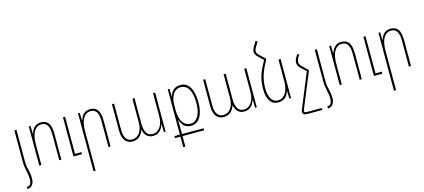

<svg xmlns="http://www.w3.org/2000/svg" viewBox="-70 -1410 5045 2284"><g transform="rotate(-15 2452.0 -268.0)"><path d="M75 -101C75 -48 81 -17 89 19C97 53 103 94 103 127C103 178 83 207 49 207H45V232H51C98 232 130 188 130 127C130 88 123 43 115 13C105 -23 101 -54 101 -101V-482H75Z M253 0H279V-256C279 -392 327 -468 402 -468C463 -468 499 -430 499 -319V0H525V-318C525 -449 479 -492 405 -492C339 -492 297 -452 281 -388H277L274 -482H253ZM674 0H779V-25H700V-482H674Z M859 232H885V-256C885 -392 933 -468 1008 -468C1069 -468 1105 -430 1105 -319V0H1131V-318C1131 -449 1085 -492 1011 -492C945 -492 903 -452 887 -388H883L880 -482H859Z M1401 10C1475 10 1514 -36 1536 -97H1538C1548 -37 1585 10 1653 10C1736 10 1767 -51 1784 -98H1786L1788 0H1809V-482H1783V-194C1783 -94 1735 -14 1653 -14C1598 -14 1555 -52 1555 -171V-482H1529V-191C1529 -79 1477 -14 1401 -14C1346 -14 1303 -55 1303 -159V-482H1277V-157C1277 -42 1326 10 1401 10Z M1964 232H1990V102H2256V77H1990V-9C1990 -33 1990 -68 1988 -102H1990C2009 -32 2050 10 2121 10C2221 10 2277 -84 2277 -240C2277 -393 2224 -492 2121 -492C2047 -492 2004 -446 1990 -383H1988L1985 -482H1964V77H1897V102H1964ZM2120 -15C2042 -15 1990 -87 1990 -217V-277C1990 -390 2038 -466 2119 -466C2206 -466 2251 -377 2251 -240C2251 -93 2198 -15 2120 -15Z M2524 10C2598 10 2637 -36 2659 -97H2661C2671 -37 2708 10 2776 10C2859 10 2890 -51 2907 -98H2909L2911 0H2932V-482H2906V-194C2906 -94 2858 -14 2776 -14C2721 -14 2678 -52 2678 -171V-482H2652V-191C2652 -79 2600 -14 2524 -14C2469 -14 2426 -55 2426 -159V-482H2400V-157C2400 -42 2449 10 2524 10Z M3188 -531 3120 -595C3099 -615 3091 -631 3091 -648C3091 -661 3097 -677 3107 -694L3145 -755L3122 -768L3085 -706C3071 -682 3065 -665 3065 -648C3065 -624 3075 -605 3101 -580L3162 -521C3083 -386 3060 -303 3060 -189C3060 -69 3103 10 3195 10C3268 10 3309 -30 3326 -94H3329L3333 0H3354V-482H3328V-226C3328 -90 3279 -14 3195 -14C3124 -14 3087 -90 3087 -189C3087 -299 3112 -386 3188 -521Z M3436 193C3436 217 3452 232 3493 232H3677V208H3492C3468 208 3462 202 3462 190C3462 178 3468 164 3480 138L3646 -267L3579 -331C3557 -352 3546 -370 3546 -391C3546 -412 3554 -434 3585 -482H3557C3530 -439 3520 -417 3520 -390C3520 -364 3531 -343 3559 -316L3618 -262L3458 128C3444 158 3436 176 3436 193Z M3775 -101C3775 -48 3781 -17 3789 19C3797 53 3803 94 3803 127C3803 178 3783 207 3749 207H3745V232H3751C3798 232 3830 188 3830 127C3830 88 3823 43 3815 13C3805 -23 3801 -54 3801 -101V-482H3775Z M3953 0H3979V-256C3979 -392 4027 -468 4102 -468C4163 -468 4199 -430 4199 -319V0H4225V-318C4225 -449 4179 -492 4105 -492C4039 -492 3997 -452 3981 -388H3977L3974 -482H3953ZM4374 0H4479V-25H4400V-482H4374Z M4559 232H4585V-256C4585 -392 4633 -468 4708 -468C4769 -468 4805 -430 4805 -319V0H4831V-318C4831 -449 4785 -492 4711 -492C4645 -492 4603 -452 4587 -388H4583L4580 -482H4559Z"/></g></svg>

Font: Noto Sans Armenian Condensed Thin
Style: Regular
Weight: 100
Width: 3
Designer: Monotype Design Team
Foundry: Monotype Imaging Inc.
Version: Version 2.008